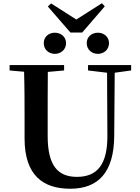

<svg xmlns="http://www.w3.org/2000/svg" viewBox="-20 -1141 858 1180"><path d="M317 -810C353 -810 386 -835 386 -876C386 -916 353 -940 317 -940C281 -940 249 -916 249 -876C249 -835 281 -810 317 -810ZM582 -810C617 -810 650 -835 650 -876C650 -916 617 -940 582 -940C545 -940 513 -916 513 -876C513 -835 545 -810 582 -810ZM294 -1120 274 -1101 413 -941H485L624 -1102L606 -1121L449 -1021ZM521 -708 638 -694 640 -312C642 -128 576 -54 453 -54C337 -54 273 -121 273 -305V-401C273 -501 273 -600 274 -699L374 -708V-741H39V-708L128 -700C131 -600 131 -500 131 -401V-290C131 -63 245 19 412 19C585 19 680 -83 682 -304L685 -694L786 -708V-741H521Z"/></svg>

Font: Noto Serif KR
Style: Bold
Weight: 700
Designer: Ryoko NISHIZUKA 西塚涼子 (kana & ideographs); Frank Grießhammer (Latin, Greek & Cyrillic); Wenlong ZHANG 张文龙 (bopomofo); San
Foundry: Adobe
Version: Version 2.001;hotconv 1.1.0;makeotfexe 2.6.0